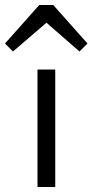

<svg xmlns="http://www.w3.org/2000/svg" viewBox="-79 -748 370 768"><path d="M71 0V-470H142V0ZM-27 -542 -59 -574 78 -728H134L271 -574L239 -542L83 -678L130 -677Z"/></svg>

Font: Outfit Thin Light
Style: Regular
Weight: 300
Version: Version 1.100;gftools[0.9.27]